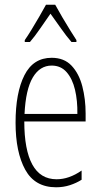

<svg xmlns="http://www.w3.org/2000/svg" viewBox="-20 -784 428 814"><path d="M199 -539Q252 -539 283.5 -505.5Q315 -472 329 -418Q343 -364 343 -303V-269H83Q83 -149 117 -86.5Q151 -24 220 -24Q273 -24 326 -61V-22Q304 -8 276.5 1Q249 10 218 10Q128 10 87 -64.5Q46 -139 46 -264Q46 -391 83.5 -465Q121 -539 199 -539ZM199 -506Q149 -506 119 -455.5Q89 -405 84 -301H308Q309 -357 298 -403.5Q287 -450 262.5 -478Q238 -506 199 -506ZM214 -764Q227 -740 245 -709.5Q263 -679 279.5 -652.5Q296 -626 304 -614V-606H283Q262 -630 238.5 -663.5Q215 -697 194 -726Q175 -699 151 -664Q127 -629 107 -606H85V-614Q97 -631 113.5 -658Q130 -685 146.5 -713.5Q163 -742 175 -764Z"/></svg>

Font: Noto Sans Arabic ExtCond ExtLt
Style: Regular
Weight: 200
Width: 2
Designer: Monotype Design Team, Nadine Chahine, Nizar Qandah and Khaled Hosny
Foundry: Monotype Imaging Inc.
Version: Version 2.012; ttfautohint (v1.8.4.7-5d5b)